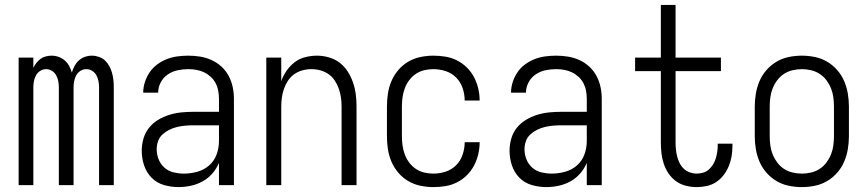

<svg xmlns="http://www.w3.org/2000/svg" viewBox="-20 -755 3540 783"><path d="M56 0V-520H116V-478Q121 -489 128.5 -498.5Q136 -508 145.5 -515Q155 -522 167 -525Q179 -528 191 -528Q205 -528 219 -523Q233 -518 244 -508.5Q255 -499 262 -486Q269 -473 273 -459Q277 -473 284 -486Q291 -499 301.5 -508.5Q312 -518 326 -523Q340 -528 355 -528Q369 -528 383.5 -523Q398 -518 408.5 -508Q419 -498 426 -485Q433 -472 437 -457.5Q441 -443 442.5 -428.5Q444 -414 444 -399V0H384V-399Q384 -412 381.5 -424.5Q379 -437 373 -448Q367 -459 356 -466Q345 -473 332 -473Q319 -473 308 -466Q297 -459 291 -448Q285 -437 282.5 -424.5Q280 -412 280 -399V0H220V-399Q220 -412 217.5 -424.5Q215 -437 209 -448Q203 -459 192 -466Q181 -473 168 -473Q155 -473 144 -466Q133 -459 127 -448Q121 -437 118.5 -424.5Q116 -412 116 -399V0Z M708 8Q678 8 648.5 -0.5Q619 -9 598 -30.5Q577 -52 567.5 -81Q558 -110 558 -140Q558 -165 565 -189.5Q572 -214 587.5 -233.5Q603 -253 624.5 -266Q646 -279 670 -286.5Q694 -294 718.5 -296.5Q743 -299 768 -299H873V-352Q873 -368 870 -384.5Q867 -401 859.5 -415.5Q852 -430 839.5 -441.5Q827 -453 812.5 -460Q798 -467 781.5 -470Q765 -473 748 -473Q726 -473 704.5 -468.5Q683 -464 664.5 -451.5Q646 -439 635.5 -419Q625 -399 625 -377H564Q564 -399 571 -420.5Q578 -442 590.5 -460.5Q603 -479 621.5 -492.5Q640 -506 660.5 -514Q681 -522 703.5 -525Q726 -528 748 -528Q773 -528 797 -524Q821 -520 843 -510Q865 -500 883 -483.5Q901 -467 912.5 -445.5Q924 -424 929 -400Q934 -376 934 -352V0H873V-91Q863 -67 846 -47.5Q829 -28 806.5 -15.5Q784 -3 758.5 2.5Q733 8 708 8ZM730 -47Q757 -47 784.5 -54.5Q812 -62 833 -80.5Q854 -99 863.5 -125.5Q873 -152 873 -180V-244H768Q752 -244 735 -242.5Q718 -241 701.5 -237Q685 -233 670 -225.5Q655 -218 642.5 -206.5Q630 -195 624.5 -179Q619 -163 619 -146Q619 -125 627 -105Q635 -85 651 -71Q667 -57 688 -52Q709 -47 730 -47Z M1066 0V-520H1127V-424Q1135 -447 1149 -467Q1163 -487 1182 -501.5Q1201 -516 1225 -522Q1249 -528 1273 -528Q1297 -528 1321.5 -521Q1346 -514 1365.5 -499Q1385 -484 1398.5 -462.5Q1412 -441 1420 -417.5Q1428 -394 1431 -369.5Q1434 -345 1434 -320V0H1373V-320Q1373 -339 1370.5 -357Q1368 -375 1362 -392.5Q1356 -410 1345.5 -426Q1335 -442 1320 -452.5Q1305 -463 1287 -468Q1269 -473 1250 -473Q1231 -473 1213 -468Q1195 -463 1180 -452.5Q1165 -442 1154.5 -426Q1144 -410 1138 -392.5Q1132 -375 1129.5 -357Q1127 -339 1127 -320V0Z M1747 8Q1721 8 1694.5 2.5Q1668 -3 1645 -16.5Q1622 -30 1604.5 -50.5Q1587 -71 1576.5 -95.5Q1566 -120 1562 -146.5Q1558 -173 1558 -200V-320Q1558 -347 1562 -373.5Q1566 -400 1576.5 -424.5Q1587 -449 1604.5 -469.5Q1622 -490 1645 -503.5Q1668 -517 1694.5 -522.5Q1721 -528 1747 -528Q1772 -528 1796.5 -524Q1821 -520 1843 -509Q1865 -498 1883 -480.5Q1901 -463 1912.5 -441.5Q1924 -420 1930 -395.5Q1936 -371 1936 -346V-345H1875V-346Q1875 -371 1866.5 -396Q1858 -421 1840 -439Q1822 -457 1797.5 -465Q1773 -473 1747 -473Q1728 -473 1709.5 -468.5Q1691 -464 1675.5 -453.5Q1660 -443 1648.5 -427.5Q1637 -412 1630.5 -394Q1624 -376 1621.5 -357.5Q1619 -339 1619 -320V-200Q1619 -181 1621.5 -162.5Q1624 -144 1630.5 -126Q1637 -108 1648.5 -92.5Q1660 -77 1675.5 -66.5Q1691 -56 1709.5 -51.5Q1728 -47 1747 -47Q1773 -47 1797.5 -55Q1822 -63 1840 -81Q1858 -99 1866.5 -124Q1875 -149 1875 -174V-175H1936V-174Q1936 -149 1930 -124.5Q1924 -100 1912.5 -78.5Q1901 -57 1883 -39.5Q1865 -22 1843 -11Q1821 0 1796.5 4Q1772 8 1747 8Z M2208 8Q2178 8 2148.5 -0.5Q2119 -9 2098 -30.5Q2077 -52 2067.5 -81Q2058 -110 2058 -140Q2058 -165 2065 -189.5Q2072 -214 2087.5 -233.5Q2103 -253 2124.5 -266Q2146 -279 2170 -286.5Q2194 -294 2218.5 -296.5Q2243 -299 2268 -299H2373V-352Q2373 -368 2370 -384.5Q2367 -401 2359.5 -415.5Q2352 -430 2339.5 -441.5Q2327 -453 2312.5 -460Q2298 -467 2281.5 -470Q2265 -473 2248 -473Q2226 -473 2204.5 -468.5Q2183 -464 2164.5 -451.5Q2146 -439 2135.5 -419Q2125 -399 2125 -377H2064Q2064 -399 2071 -420.5Q2078 -442 2090.5 -460.5Q2103 -479 2121.5 -492.5Q2140 -506 2160.5 -514Q2181 -522 2203.5 -525Q2226 -528 2248 -528Q2273 -528 2297 -524Q2321 -520 2343 -510Q2365 -500 2383 -483.5Q2401 -467 2412.5 -445.5Q2424 -424 2429 -400Q2434 -376 2434 -352V0H2373V-91Q2363 -67 2346 -47.5Q2329 -28 2306.5 -15.5Q2284 -3 2258.5 2.5Q2233 8 2208 8ZM2230 -47Q2257 -47 2284.5 -54.5Q2312 -62 2333 -80.5Q2354 -99 2363.5 -125.5Q2373 -152 2373 -180V-244H2268Q2252 -244 2235 -242.5Q2218 -241 2201.5 -237Q2185 -233 2170 -225.5Q2155 -218 2142.5 -206.5Q2130 -195 2124.5 -179Q2119 -163 2119 -146Q2119 -125 2127 -105Q2135 -85 2151 -71Q2167 -57 2188 -52Q2209 -47 2230 -47Z M2821 8Q2799 8 2777 2.5Q2755 -3 2737 -16Q2719 -29 2706.5 -47.5Q2694 -66 2687 -87Q2680 -108 2677.5 -130Q2675 -152 2675 -174V-465H2570V-520H2675V-735H2735V-520H2920V-465H2735V-174Q2735 -160 2736.5 -145.5Q2738 -131 2741.5 -117Q2745 -103 2751.5 -90Q2758 -77 2768.5 -67Q2779 -57 2793 -52Q2807 -47 2821 -47Q2834 -47 2847.5 -51Q2861 -55 2871 -64Q2881 -73 2888 -84.5Q2895 -96 2899 -109Q2903 -122 2905 -135.5Q2907 -149 2907 -162V-169H2967V-159Q2967 -138 2963.5 -117.5Q2960 -97 2952 -77.5Q2944 -58 2931 -41Q2918 -24 2900.5 -12.5Q2883 -1 2862.5 3.5Q2842 8 2821 8Z M3250 8Q3223 8 3196.5 2.5Q3170 -3 3147 -16.5Q3124 -30 3106 -50.5Q3088 -71 3077.5 -95.5Q3067 -120 3062.5 -146.5Q3058 -173 3058 -200V-320Q3058 -347 3062.5 -373.5Q3067 -400 3077.5 -424.5Q3088 -449 3106 -469.5Q3124 -490 3147 -503.5Q3170 -517 3196.5 -522.5Q3223 -528 3250 -528Q3277 -528 3303.5 -522.5Q3330 -517 3353 -503.5Q3376 -490 3394 -469.5Q3412 -449 3422.5 -424.5Q3433 -400 3437.5 -373.5Q3442 -347 3442 -320V-200Q3442 -173 3437.5 -146.5Q3433 -120 3422.5 -95.5Q3412 -71 3394 -50.5Q3376 -30 3353 -16.5Q3330 -3 3303.5 2.5Q3277 8 3250 8ZM3250 -47Q3269 -47 3288 -51.5Q3307 -56 3323 -66.5Q3339 -77 3350.5 -92.5Q3362 -108 3369 -125.5Q3376 -143 3378.5 -162Q3381 -181 3381 -200V-320Q3381 -339 3378.5 -358Q3376 -377 3369 -394.5Q3362 -412 3350.5 -427.5Q3339 -443 3323 -453.5Q3307 -464 3288 -468.5Q3269 -473 3250 -473Q3231 -473 3212 -468.5Q3193 -464 3177 -453.5Q3161 -443 3149.5 -427.5Q3138 -412 3131 -394.5Q3124 -377 3121.5 -358Q3119 -339 3119 -320V-200Q3119 -181 3121.5 -162Q3124 -143 3131 -125.5Q3138 -108 3149.5 -92.5Q3161 -77 3177 -66.5Q3193 -56 3212 -51.5Q3231 -47 3250 -47Z"/></svg>

Font: Iosevka Curly Light
Style: Regular
Weight: 300
Monospace: yes
Designer: Belleve Invis
Foundry: Belleve Invis
Version: Version 22.1.2; ttfautohint (v1.8.4)